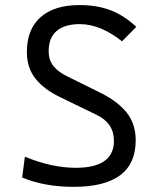

<svg xmlns="http://www.w3.org/2000/svg" viewBox="-20 -723 626 753"><path d="M269 9.8Q154.3 9.8 66.9 -26.9L77.6 -108.4Q183.1 -64.9 276.9 -64.9Q426.8 -64.9 426.8 -170.9Q426.8 -240.2 358.9 -272.5L216.3 -341.8Q152.8 -372.1 119.1 -414.6Q85.4 -457 85.4 -519Q85.4 -607.9 138.9 -655.5Q192.4 -703.1 292.5 -703.1Q360.8 -703.1 414.1 -682.6Q467.3 -662.1 514.6 -617.7L458.5 -561Q373.5 -628.4 293 -628.4Q233.9 -628.4 202.4 -601.8Q170.9 -575.2 170.9 -522.5Q170.9 -487.3 189.5 -464.1Q208 -440.9 244.1 -423.3L369.6 -361.3Q439.9 -327.1 476.1 -282.5Q512.2 -237.8 512.2 -172.4Q512.2 9.8 269 9.8Z"/></svg>

Font: Cascadia Code PL SemiLight
Style: Regular
Weight: 350
Monospace: yes
Designer: Aaron Bell
Foundry: Saja Typeworks
Version: Version 2404.023; ttfautohint (v1.8.4)